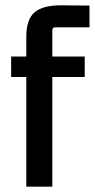

<svg xmlns="http://www.w3.org/2000/svg" viewBox="-20 -703 357 723"><path d="M317 -600H188Q177 -600 177 -589V-475L162 -490H299V-413H162L177 -429V0H79V-429L94 -413H22V-490H94L79 -475V-563Q79 -630 110 -656.5Q141 -683 209 -683L317 -682Z"/></svg>

Font: Gemunu Libre ExtraLight SemiBold
Style: Regular
Weight: 600
Version: Version 1.100